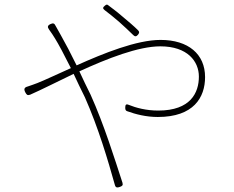

<svg xmlns="http://www.w3.org/2000/svg" viewBox="-20 -789 1020 837"><path d="M515 -716C492 -736 468 -754 452 -766C446 -771 443 -769 437 -764C428 -757 427 -752 436 -745C456 -730 478 -712 500 -693C521 -674 543 -654 561 -636C568 -629 574 -629 581 -637C587 -644 589 -650 582 -657C564 -675 539 -696 515 -716ZM350 -427 326 -478C448 -534 583 -587 679 -587C798 -587 847 -521 847 -455C847 -385 811 -307 670 -307C617 -307 573 -319 541 -332C529 -337 526 -332 526 -319C526 -311 528 -306 535 -304C571 -291 617 -279 668 -279C824 -279 874 -364 874 -453C874 -553 801 -615 680 -615C576 -615 432 -557 314 -504C289 -555 265 -601 245 -636C238 -649 229 -664 222 -677C217 -688 211 -689 200 -684C187 -678 186 -671 194 -660C204 -647 213 -632 220 -621C235 -597 260 -550 289 -492C226 -464 174 -439 143 -427C131 -422 115 -417 101 -412C86 -408 83 -401 90 -387C96 -376 99 -372 111 -376C159 -397 228 -432 301 -467L325 -416L350 -365C409 -232 451 -89 481 18C484 29 491 30 502 26C513 22 517 19 514 8C480 -96 434 -245 375 -376Z"/></svg>

Font: GenSenRounded2 TW EL
Style: Regular
Weight: 250
Version: Version 2.100;PS 2.1;hotconv 16.6.51;makeotf.lib2.5.65220 DE